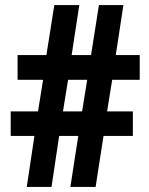

<svg xmlns="http://www.w3.org/2000/svg" viewBox="-20 -733 585 753"><path d="M420 -420H528V-517H434L464 -713H368L337 -517H261L291 -713H193L162 -517H49V-420H149L129 -296H22V-200H115L85 0H182L212 -200H287L256 0H355L386 -200H501V-296H400ZM227 -296 247 -420H322L302 -296Z"/></svg>

Font: Noto Sans Gujarati UI Condensed
Style: Bold
Weight: 700
Width: 3
Designer: Jelle Bosma - Monotype Design Team, Universal Thirst
Foundry: Monotype Imaging Inc.
Version: Version 2.106